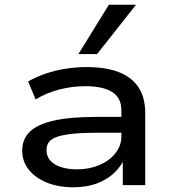

<svg xmlns="http://www.w3.org/2000/svg" viewBox="-20 -784 733 813"><path d="M290 9Q227 9 178 -11Q129 -31 101.5 -66Q74 -101 74 -146Q74 -193 104.5 -224.5Q135 -256 204 -272.5Q273 -289 389 -289H511V-222H393Q329 -222 287 -217.5Q245 -213 221 -204.5Q197 -196 187 -182Q177 -168 177 -148Q177 -110 212 -88.5Q247 -67 307 -67Q358 -67 400.5 -85Q443 -103 468.5 -135Q494 -167 494 -206V-317Q494 -369 455.5 -394Q417 -419 342 -419Q285 -419 231 -405Q177 -391 131 -363L99 -439Q132 -458 172.5 -472Q213 -486 258 -493Q303 -500 347 -500Q427 -500 482 -479Q537 -458 566 -415Q595 -372 595 -304V0H500V-111L507 -112Q491 -77 461 -49.5Q431 -22 388.5 -6.5Q346 9 290 9ZM312 -555 441 -764H556L391 -555Z"/></svg>

Font: Nunito Sans 10pt Expanded Medium
Style: Regular
Weight: 500
Width: 7
Designer: Vernon Adams
Foundry: Vernon Adams
Version: Version 3.101;gftools[0.9.27]